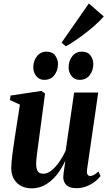

<svg xmlns="http://www.w3.org/2000/svg" viewBox="-20 -1044 606 1076"><path d="M157.5 11.5Q124 11.5 98.5 -1.8Q73 -15 58.2 -40.2Q43.5 -65.5 43 -101Q43 -116.5 45 -138.2Q47 -160 50.2 -184.5Q53.5 -209 57 -232.2Q60.5 -255.5 63 -274L91.5 -457.5L35.5 -483.5L39.5 -508.5L212 -534.5L232.5 -520L201 -284Q198.5 -264 195.2 -240.8Q192 -217.5 189 -195Q186 -172.5 184.2 -154.5Q182.5 -136.5 182.5 -127Q182.5 -107.5 186.5 -95Q190.5 -82.5 199.2 -76.5Q208 -70.5 223 -70.5Q246 -70.5 269.2 -89.2Q292.5 -108 313 -137.8Q333.5 -167.5 348 -199.5L395.5 -525.5H530.5L467.5 -91.5Q465.5 -74 470.8 -65.8Q476 -57.5 485.5 -57.5Q494.5 -57.5 506 -63.5Q517.5 -69.5 531.5 -83L543.5 -57.5Q533 -43 513.2 -27.2Q493.5 -11.5 466.8 -0.5Q440 10.5 408.5 10.5Q370.5 10.5 353 -6Q335.5 -22.5 334.5 -49Q334.5 -53 335.5 -63.2Q336.5 -73.5 338.2 -86.8Q340 -100 342.2 -114Q344.5 -128 346 -139.5L344.5 -140Q331 -111 312.8 -84Q294.5 -57 271 -35.5Q247.5 -14 219.2 -1.2Q191 11.5 157.5 11.5ZM227.5 -596.5Q199.5 -596.5 183 -617.8Q166.5 -639 166.5 -667.5Q167 -703 187 -728.8Q207 -754.5 241 -754.5Q273.5 -754.5 289.2 -733Q305 -711.5 305 -685Q304.5 -649 284.8 -622.8Q265 -596.5 227.5 -596.5ZM425.5 -596.5Q397.5 -596.5 381 -617.8Q364.5 -639 364.5 -667.5Q365 -703 385 -728.8Q405 -754.5 439.5 -754.5Q471.5 -754.5 487.2 -733Q503 -711.5 503 -685Q502.5 -649 482.8 -622.8Q463 -596.5 425.5 -596.5ZM325 -805 478 -1024.5 561.5 -952Q550 -938 531 -919.8Q512 -901.5 488.5 -882Q465 -862.5 440 -844Q415 -825.5 391.5 -810Q368 -794.5 349 -784.5Z"/></svg>

Font: Merriweather 96pt
Style: Bold Italic
Weight: 700
Italic angle: -7.8°
Version: Version 2.101